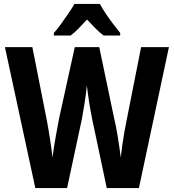

<svg xmlns="http://www.w3.org/2000/svg" viewBox="-20 -953 881 973"><path d="M836 -714 684 0H521L447 -350Q444 -366 440 -386.5Q436 -407 432.5 -429.5Q429 -452 426 -475Q423 -498 420 -520Q419 -503 416 -481Q413 -459 409.5 -436Q406 -413 402 -391Q398 -369 395 -350L320 0H159L5 -714H144L217 -345Q221 -325 225 -300.5Q229 -276 233 -250.5Q237 -225 240.5 -200.5Q244 -176 246 -155Q249 -180 253.5 -208Q258 -236 263 -263.5Q268 -291 272.5 -316Q277 -341 281 -360L359 -714H483L557 -360Q562 -340 567 -315Q572 -290 576.5 -262Q581 -234 585 -206.5Q589 -179 592 -155Q595 -183 599.5 -216Q604 -249 610 -282.5Q616 -316 622 -345L695 -714ZM486 -933Q498 -911 515 -885.5Q532 -860 551.5 -834Q571 -808 589 -786V-773H505Q485 -788 464.5 -808.5Q444 -829 421 -854Q398 -829 377.5 -808Q357 -787 338 -773H253V-786Q270 -805 289.5 -832Q309 -859 327.5 -886Q346 -913 357 -933Z"/></svg>

Font: Noto Sans Khmer Condensed
Style: Bold
Weight: 700
Width: 3
Designer: Danh Hong and the Monotype Design Team
Foundry: Monotype Imaging Inc.
Version: Version 2.004